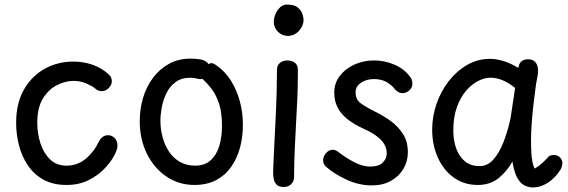

<svg xmlns="http://www.w3.org/2000/svg" viewBox="-20 -808 2500 845"><path d="M459 -480Q467 -473 469.5 -465.5Q472 -458 472 -450Q472 -439 465.5 -429Q459 -419 449 -413Q439 -407 428 -407Q418 -407 411.5 -410Q405 -413 397 -420Q383 -431 358 -441.5Q333 -452 303 -452Q268 -452 231 -433.5Q194 -415 169 -374.5Q144 -334 144 -268Q144 -220 158 -177Q172 -134 200.5 -106.5Q229 -79 272 -79Q323 -79 359.5 -111Q396 -143 414 -183Q421 -197 431.5 -205Q442 -213 455 -213Q472 -213 484.5 -200.5Q497 -188 497 -167Q497 -158 493 -146.5Q489 -135 483 -124Q468 -95 439 -65Q410 -35 368.5 -14.5Q327 6 273 6Q213 6 171 -17.5Q129 -41 102.5 -80.5Q76 -120 63.5 -168.5Q51 -217 51 -267Q51 -354 85.5 -414Q120 -474 177 -505.5Q234 -537 303 -537Q347 -537 387.5 -523Q428 -509 459 -480Z M836 6Q767 6 712.5 -31Q658 -68 626.5 -131.5Q595 -195 595 -275Q595 -328 609.5 -377Q624 -426 653 -465Q682 -504 723.5 -527Q765 -550 819 -550Q840 -550 862.5 -546.5Q885 -543 898 -526Q906 -531 913 -530Q920 -529 930 -522Q971 -494 997 -452Q1023 -410 1036 -360.5Q1049 -311 1049 -259Q1049 -208 1037 -161Q1025 -114 999 -76Q973 -38 932.5 -16Q892 6 836 6ZM839 -79Q881 -79 907 -102.5Q933 -126 945 -165.5Q957 -205 957 -254Q957 -314 943.5 -353.5Q930 -393 910 -418.5Q890 -444 871 -461Q862 -458 847 -462Q832 -466 819 -466Q779 -466 753 -447Q727 -428 712.5 -398Q698 -368 692 -335.5Q686 -303 686 -277Q686 -240 695.5 -204.5Q705 -169 724 -140.5Q743 -112 772 -95.5Q801 -79 839 -79Z M1199 -501Q1199 -515 1205.5 -524Q1212 -533 1222.5 -537.5Q1233 -542 1244 -542Q1264 -542 1277.5 -532Q1291 -522 1291 -501Q1291 -429 1288.5 -373Q1286 -317 1283 -266Q1280 -215 1277.5 -158.5Q1275 -102 1274 -28Q1274 -9 1261 3Q1248 15 1229 15Q1209 15 1199 6Q1189 -3 1185.5 -17Q1182 -31 1182 -46Q1182 -55 1183.5 -90Q1185 -125 1187.5 -176.5Q1190 -228 1193 -286.5Q1196 -345 1197.5 -401Q1199 -457 1199 -501ZM1185 -712Q1185 -729 1192.5 -746.5Q1200 -764 1213 -776Q1226 -788 1243 -788Q1275 -788 1290.5 -775Q1306 -762 1311 -746Q1316 -730 1316 -721Q1316 -694 1295.5 -672Q1275 -650 1247 -650Q1222 -650 1203.5 -668Q1185 -686 1185 -712Z M1784 -471Q1791 -463 1793 -455Q1795 -447 1795 -440Q1795 -428 1788.5 -418.5Q1782 -409 1772 -403.5Q1762 -398 1751 -398Q1741 -398 1733 -403Q1725 -408 1718 -415Q1708 -430 1684.5 -445Q1661 -460 1626 -460Q1593 -460 1569 -444Q1545 -428 1545 -402Q1545 -371 1565.5 -355Q1586 -339 1632 -316Q1667 -299 1699.5 -275.5Q1732 -252 1753.5 -218.5Q1775 -185 1775 -138Q1775 -98 1755.5 -65Q1736 -32 1700.5 -12Q1665 8 1616 8Q1561 8 1507 -16.5Q1453 -41 1415 -74Q1408 -80 1405 -87.5Q1402 -95 1402 -102Q1402 -120 1415 -134.5Q1428 -149 1445 -149Q1450 -149 1455.5 -147Q1461 -145 1468 -140Q1500 -115 1537.5 -95Q1575 -75 1609 -75Q1647 -75 1664.5 -92.5Q1682 -110 1682 -132Q1682 -168 1654.5 -194.5Q1627 -221 1583 -240Q1537 -261 1507.5 -285Q1478 -309 1464.5 -337.5Q1451 -366 1451 -400Q1451 -442 1475.5 -474Q1500 -506 1540 -524Q1580 -542 1626 -542Q1673 -542 1716 -523.5Q1759 -505 1784 -471Z M2326 17Q2307 17 2289 8.5Q2271 0 2257 -24.5Q2243 -49 2235 -97Q2213 -56 2175.5 -25Q2138 6 2083 6Q2022 6 1977 -26.5Q1932 -59 1907 -114.5Q1882 -170 1882 -238Q1882 -295 1901 -350.5Q1920 -406 1954.5 -450.5Q1989 -495 2035.5 -522Q2082 -549 2136 -549Q2165 -549 2197 -539Q2229 -529 2261 -509Q2264 -529 2275 -538Q2286 -547 2304 -547Q2321 -547 2330.5 -539.5Q2340 -532 2344 -521Q2348 -510 2348 -497Q2348 -488 2346.5 -478Q2345 -468 2343 -458Q2341 -448 2339 -437Q2335 -407 2329.5 -362Q2324 -317 2320.5 -271.5Q2317 -226 2317 -194Q2317 -161 2318.5 -136Q2320 -111 2323.5 -94Q2327 -77 2333 -66Q2351 -76 2366.5 -90.5Q2382 -105 2389 -113Q2395 -121 2402.5 -123.5Q2410 -126 2417 -126Q2434 -126 2444.5 -115Q2455 -104 2455 -90Q2455 -83 2452.5 -74.5Q2450 -66 2446 -60Q2422 -23 2390 -3Q2358 17 2326 17ZM2091 -77Q2125 -77 2150.5 -105Q2176 -133 2195 -180.5Q2214 -228 2227 -288L2247 -421Q2220 -443 2193 -454.5Q2166 -466 2137 -466Q2113 -466 2085 -452Q2057 -438 2032 -409.5Q2007 -381 1991 -337Q1975 -293 1975 -234Q1975 -191 1987.5 -155.5Q2000 -120 2025.5 -98.5Q2051 -77 2091 -77Z"/></svg>

Font: Playpen Sans
Style: Regular
Weight: 400
Designer: Laura Meseguer, Veronika Burian, José Scaglione, Kostas Bartsokas, Vera Evstafieva, Tom Grace, Yorlmar Campos
Foundry: TypeTogether
Version: Version 2.000